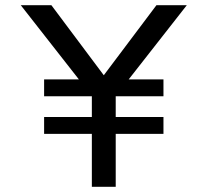

<svg xmlns="http://www.w3.org/2000/svg" viewBox="-20 -720 800 740"><path d="M284 -414 60 -700H178L380 -430L583 -700H700L476 -414H610V-349H426V-269H610V-204H426V0H334V-204H150V-269H334V-349H150V-414Z"/></svg>

Font: Goli
Style: Regular
Weight: 400
Designer: jaikishan Patel
Foundry: MagicType
Version: Version 1.000